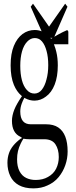

<svg xmlns="http://www.w3.org/2000/svg" viewBox="-20 -768 418 1059"><path d="M129.9 -538.1Q110.8 -518.1 101.3 -483.9Q91.8 -449.7 91.8 -405Q91.8 -360.4 100.8 -325.9Q109.9 -291.5 127.9 -272Q145.5 -252 169.7 -252Q193.8 -252 210.7 -273.2Q227.5 -294.4 236.3 -329.6Q246.1 -364.7 246.1 -408.9Q246.1 -453.1 236.8 -486.8Q228 -520 211.9 -539.1Q195.8 -558.1 172.1 -558.1Q148.4 -558.1 129.9 -538.1ZM234.4 -82.5Q274.9 -82.5 301 -65.2Q327.1 -47.9 340.1 -14.4Q353 19 353 67.4Q353 106.4 340.3 142.8Q327.6 179.2 303.7 208.5Q279.8 237.8 242.7 254.4Q208.5 271 163.6 271Q116.2 271 84.2 253.4Q52.2 235.8 36.6 203.1Q21 170.4 21 129.9Q21 101.1 29.8 76.2Q44.4 33.7 95.2 -3.9Q98.6 -2.9 102.1 -9.3Q98.1 -7.3 94.2 -12.7Q45.9 -34.2 45.9 -101.6Q45.9 -130.9 59.6 -165Q71.8 -194.8 101.1 -237.8Q99.1 -239.3 97.7 -240.7Q72.3 -262.2 56.6 -299.8Q38.6 -343.3 38.6 -407.5Q38.6 -471.7 56.4 -514.9Q74.2 -558.1 104.5 -580.6Q134.8 -602.5 171.4 -602.5Q191.9 -602.5 208.5 -595.7Q237.3 -584.5 258.8 -557.1Q260.3 -560.5 261.2 -553.7Q305.2 -582.5 349.6 -601.6Q353 -602.5 356.9 -593.8Q356.9 -563.5 356.9 -523.9Q356.9 -523.9 277.3 -523.9Q278.3 -523.4 279.8 -517.1Q286.1 -501.5 290.5 -482.4Q298.8 -449.2 298.8 -407.7Q298.8 -345.2 281.5 -301.3Q264.2 -257.3 233.4 -235.4Q205.1 -213.4 170.4 -212.9Q143.6 -212.9 118.7 -226.1Q116.7 -226.6 114.3 -228.5Q104.5 -210 100.1 -197.3Q91.8 -174.8 91.8 -153.3Q91.8 -82.5 149.9 -82.5Q150.4 -82.5 234.4 -82.5ZM108.9 -2.9Q99.6 12.2 94.2 23.9Q84 44.9 79.1 65.4Q74.2 85.9 74.2 110.8Q74.2 150.4 87.6 176.3Q101.1 202.1 124.5 213.4Q147.5 224.6 176.8 224.6Q216.3 224.6 244.6 208Q274.9 191.4 289.6 162.4Q304.2 133.3 304.2 98.1Q304.2 55.7 285.6 27.8Q267.1 0 223.6 0Q223.6 0 141.6 0Q126 0 108.9 -2.9ZM250.5 -621.1 339.4 -747.6 352.1 -731 276.9 -559.1H225.6L149.4 -731L162.1 -747.6Z"/></svg>

Font: Scarab Serif
Style: Light
Weight: 300
Designer: John Roberts
Foundry: Scarab
Version: 1.0